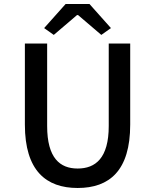

<svg xmlns="http://www.w3.org/2000/svg" viewBox="-20 -924 773 957"><path d="M307 -904 200 -784 248 -750 364 -849H369L485 -750L533 -784L426 -904ZM367 13C525 13 629 -73 629 -303V-707H522V-296C522 -136 456 -84 367 -84C279 -84 215 -136 215 -296V-707H104V-303C104 -73 210 13 367 13Z"/></svg>

Font: Spoqa Han Sans Neo Medium
Style: Regular
Weight: 500
Designer: [Spoqa Han Sans Neo] Dong-huui Kim ___ Younghwa Kang ___ Yujin Lee ___ [Noto Sans] Ryoko NISHIZUKA ____ (kana & ideograp
Foundry: Spoqa (http://www.spoqa-han-sans.com)
Version: Version 1.100;hotconv 1.0.109;makeotfexe 2.5.65596